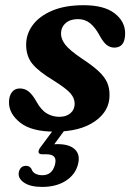

<svg xmlns="http://www.w3.org/2000/svg" viewBox="-20 -494 508 738"><path d="M208 -45Q235 -45 251 -59Q267 -73 267 -95Q267 -116 251.5 -134.5Q236 -153 186 -184.5Q128 -219.5 104.5 -248.5Q81 -277.5 80.5 -320.5Q80 -362.5 105.5 -397.2Q131 -432 180.5 -453Q230 -474 301.5 -474Q380 -474 420.5 -442.8Q461 -411.5 461 -366Q461 -311 419.5 -311Q403 -311 389.8 -321.5Q376.5 -332 362 -359Q346 -388.5 326.5 -404.5Q307 -420.5 279.5 -420.5Q249.5 -420.5 232 -404.8Q214.5 -389 214.5 -364.5Q214.5 -344 230.5 -322.8Q246.5 -301.5 294.5 -269Q336.5 -241.5 359.5 -219.8Q382.5 -198 391.8 -177Q401 -156 401 -129.5Q402 -68 345.2 -28Q288.5 12 190 12Q101.5 12 57.8 -22.5Q14 -57 14.5 -101.5Q15 -126 26 -140Q37 -154 56 -154Q76 -154 90.8 -141.8Q105.5 -129.5 119.5 -104.5Q138 -71 160 -58Q182 -45 208 -45ZM194.5 -7.5H238.5L188.5 60.5Q194 60 201 60Q247.5 60 268.5 80.8Q289.5 101.5 279.5 138.5Q269.5 177.5 232.8 201Q196 224.5 142 224.5Q96 224.5 71.8 207.5Q47.5 190.5 52.5 167Q58.5 143.5 79.5 143.5Q87 143 92 146.2Q97 149.5 100.5 154.5Q105 168 116.5 173.8Q128 179.5 143 179.5Q181 179.5 191.5 138Q201.5 99 159 99H142.5Q129.5 99 128.2 91Q127 83 136 71.5Z"/></svg>

Font: Fraunces 9pt S050 SemiBold
Style: Italic
Weight: 600
Italic angle: -16°
Version: Version 1.000; ttfautohint (v1.8.3)